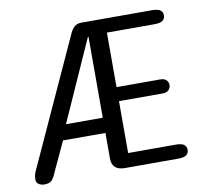

<svg xmlns="http://www.w3.org/2000/svg" viewBox="-72 -700 861 789"><g transform="rotate(-10 358.5 -305.0)"><path d="M389 0.5Q335 0.5 335 -49V-155.5H158L101 -33Q93 -11.5 82.8 -1Q72.5 9.5 52 9.5Q44.5 9.5 36.5 7Q28.5 4.5 23.2 -1.5Q18 -7.5 18 -18Q18 -24 19.2 -31.2Q20.5 -38.5 24 -47.5L266 -577Q275 -598.5 286.5 -608.8Q298 -619 316 -619H611Q635 -619 645.2 -611.5Q655.5 -604 655.5 -590Q655.5 -576 645.2 -568.2Q635 -560.5 611 -560.5H412.5V-333H595Q611.5 -333 620 -324.8Q628.5 -316.5 628.5 -304Q628.5 -292 620 -283.2Q611.5 -274.5 595 -274.5H412.5V-58H611Q635 -58 645.2 -50.5Q655.5 -43 655.5 -28.5Q655.5 -14.5 645.2 -7Q635 0.5 611 0.5ZM181.5 -219H335V-557Q334 -557 333.2 -556.5Q332.5 -556 331.5 -554.5Z"/></g></svg>

Font: Sono
Style: Regular
Weight: 400
Designer: Tyler Finck
Foundry: Tyler Finck
Version: Version 2.112